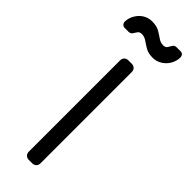

<svg xmlns="http://www.w3.org/2000/svg" viewBox="-243 -697 709 709"><g transform="rotate(45 111.5 -342.0)"><path d="M103 0Q93 0 87 -6Q81 -12 81 -22V-498Q81 -508 87 -514Q93 -520 103 -520H120Q130 -520 136 -514Q142 -508 142 -498V-22Q142 -12 136 -6Q130 0 120 0ZM159 -590Q136 -590 121.5 -598.5Q107 -607 95 -615.5Q83 -624 69 -624Q58 -624 53 -617Q48 -610 43.5 -602.5Q39 -595 28 -595H8Q1 -595 -3.5 -600Q-8 -605 -8 -611Q-8 -625 -2.5 -638Q3 -651 12.5 -661.5Q22 -672 35 -678Q48 -684 63 -684Q87 -684 101.5 -675.5Q116 -667 128 -658.5Q140 -650 154 -650Q166 -650 170.5 -657.5Q175 -665 179.5 -672.5Q184 -680 195 -680H215Q223 -680 227 -675Q231 -670 231 -664Q231 -650 225.5 -636.5Q220 -623 210 -612.5Q200 -602 187 -596Q174 -590 159 -590Z"/></g></svg>

Font: Rubik Light Light
Style: Regular
Weight: 300
Version: Version 2.101